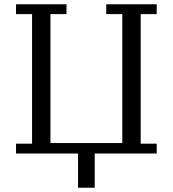

<svg xmlns="http://www.w3.org/2000/svg" viewBox="-20 -718 808 898"><path d="M345 0H55V-46H130V-652H55V-698H291V-652H216V-49H552V-652H477V-698H713V-652H638V-46H713V0H423V160H345Z"/></svg>

Font: IBM Plex Serif
Style: Regular
Weight: 400
Designer: Mike Abbink, Paul van der Laan, Pieter van Rosmalen
Foundry: Bold Monday
Version: Version 2.6